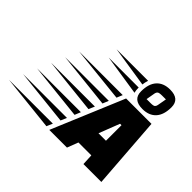

<svg xmlns="http://www.w3.org/2000/svg" viewBox="-409 -1057 1327 1327"><g transform="rotate(45 254.0 -394.0)"><path d="M526 0 522 -81H396L365 0H192L414 -529H662L701 0ZM522 -224V-376H508L449 -224ZM160 -4 -250 -48H179ZM201 -101 -209 -145H220ZM242 -197 -168 -241H260ZM282 -293 -127 -337H301ZM323 -389 -86 -433H341ZM363 -486 -45 -529H381ZM557 -626Q584 -626 591.5 -633Q599 -640 601 -652L613 -719H576Q547 -719 539 -712Q531 -705 529 -694L517 -626ZM586 -788Q679 -788 679 -708Q679 -634 644 -595.5Q609 -557 545 -557Q452 -557 452 -637Q452 -711 487 -749.5Q522 -788 586 -788ZM425 -677 127 -723H435Q427 -697 425 -677ZM422 -637Q422 -616 427 -598L129 -644H422Z"/></g></svg>

Font: Faster One
Style: Regular
Weight: 400
Designer: Eduardo Rodriguez Tunni
Foundry: Eduardo Rodriguez Tunni
Version: Version 1.002